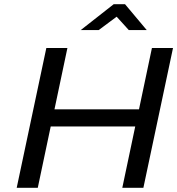

<svg xmlns="http://www.w3.org/2000/svg" viewBox="-20 -900 849 920"><path d="M202 -670 60 0H161L223 -294H628L566 0H667L809 -670H708L646 -376H241L303 -670ZM367 -756H453L539 -820L597 -756H683L579 -880H525Z"/></svg>

Font: LT Wave
Style: Italic
Weight: 400
Designer: Daniel Lyons
Version: Version 2.5 (Glyphs App)